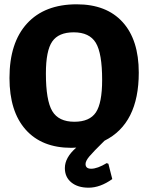

<svg xmlns="http://www.w3.org/2000/svg" viewBox="-20 -675 687 891"><path d="M391 196Q341 196 311 171.5Q281 147 281 105Q281 56 334 10Q330 10 322.5 10.5Q315 11 311 11Q174 11 99 -73.5Q24 -158 24 -313Q24 -477 105.5 -566Q187 -655 336 -655Q474 -655 549 -572.5Q624 -490 624 -338Q624 -101 465 -22Q412 30 394.5 51Q377 72 377 86Q377 108 403 108Q432 108 475 82L483 85L501 156Q445 196 391 196ZM322 -525Q252 -525 222.5 -482.5Q193 -440 193 -334Q193 -209 222.5 -159.5Q252 -110 325 -110Q396 -110 425 -153.5Q454 -197 454 -304Q454 -428 424.5 -476.5Q395 -525 322 -525Z"/></svg>

Font: Alegreya Sans ExtraBold
Style: Regular
Weight: 800
Designer: Juan Pablo del Peral
Foundry: Huerta Tipografica
Version: Version 2.007